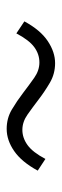

<svg xmlns="http://www.w3.org/2000/svg" viewBox="175 -653 185 575"><g transform="rotate(-90 267.5 -365.5)"><path d="M366 -293Q334 -293 307.5 -308.5Q281 -324 257.5 -342Q234 -360 212 -375.5Q190 -391 166 -391Q142 -391 120.5 -375.5Q99 -360 79 -322L44 -345Q70 -393 102.5 -415.5Q135 -438 169 -438Q201 -438 227 -422.5Q253 -407 276.5 -389Q300 -371 322 -355.5Q344 -340 368 -340Q393 -340 414 -355.5Q435 -371 455 -409L491 -385Q465 -337 432 -315Q399 -293 366 -293Z"/></g></svg>

Font: SpoqaHanSansJP-Light
Style: Regular
Weight: 300
Designer: [Source Han Sans]
Ryoko NISHIZUKA  (kana & ideographs); Paul D. Hunt (Latin, Greek & Cyrillic); Wenlong ZHANG  (bopomofo
Foundry: Spoqa (http://bi.spoqa.com)
Version: Version 1.002.20150607